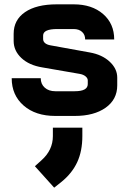

<svg xmlns="http://www.w3.org/2000/svg" viewBox="-20 -527 589 886"><path d="M34 -166H168Q168 -139 186.5 -122.5Q205 -106 235 -106H325Q385 -106 385 -139V-156Q385 -166 375 -174.5Q365 -183 348 -186L175 -216Q114 -226 78.5 -259.5Q43 -293 43 -338V-371Q43 -435 95.5 -471Q148 -507 242 -507H320Q404 -507 455.5 -462.5Q507 -418 507 -345H373Q373 -367 358.5 -380Q344 -393 320 -393H244Q179 -393 179 -363V-347Q179 -336 187.5 -328.5Q196 -321 212 -318L394 -285Q451 -275 486 -242.5Q521 -210 521 -169V-133Q521 -68 467.5 -30Q414 8 325 8H235Q144 8 89 -40Q34 -88 34 -166ZM141 240 171 213Q224 166 224 101V62H360V101Q360 170 336.5 221Q313 272 264 312L230 339Z"/></svg>

Font: Stavian Bold
Style: Bold
Weight: 700
Version: Version 1.000; ttfautohint (v1.6)